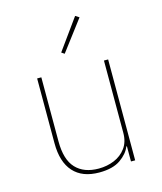

<svg xmlns="http://www.w3.org/2000/svg" viewBox="-114 -834 784 930"><g transform="rotate(-15 278.0 -369.5)"><path d="M430 0V-76H427Q414 -42 375.5 -15Q337 12 269 12Q184 12 139.5 -37.5Q95 -87 95 -181V-506H116V-185Q116 -93 156.5 -50Q197 -7 271 -7Q313 -7 349 -22Q385 -37 407.5 -67.5Q430 -98 430 -144V-506H451V0ZM370 -739 255 -587 240 -597 351 -751Z"/></g></svg>

Font: IBM Plex Sans Thin
Style: Regular
Weight: 250
Designer: Mike Abbink, Paul van der Laan, Pieter van Rosmalen
Foundry: Bold Monday
Version: Version 3.201